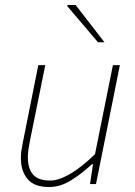

<svg xmlns="http://www.w3.org/2000/svg" viewBox="-20 -740 544 772"><path d="M178 12Q117 12 90.5 -20.5Q64 -53 64 -104Q64 -122 66 -134.5Q68 -147 72 -168L134 -478H162L100 -172Q96 -150 94 -136.5Q92 -123 92 -108Q92 -62 113 -38Q134 -14 182 -14Q215 -14 260 -39.5Q305 -65 362 -120L434 -478H462L366 0H342L354 -80H350Q308 -41 265 -14.5Q222 12 178 12ZM374 -570 250 -716 252 -720H284L400 -570Z"/></svg>

Font: Source Sans 3 ExtraLight
Style: Italic
Weight: 250
Italic angle: -11°
Designer: Paul D. Hunt
Foundry: Adobe
Version: Version 3.046;hotconv 1.0.118;makeotfexe 2.5.65603